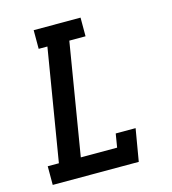

<svg xmlns="http://www.w3.org/2000/svg" viewBox="-109 -825 819 914"><g transform="rotate(-15 300.0 -367.5)"><path d="M38 0V-92H93L184 -643H141V-735H372V-643H292L201 -92H380L391 -159H489L462 0Z"/></g></svg>

Font: Iosevka Slab SmBdExObl
Style: Regular
Weight: 600
Width: 7
Italic angle: -9°
Monospace: yes
Designer: Belleve Invis
Foundry: Belleve Invis
Version: Version 11.1.0; ttfautohint (v1.8.3)